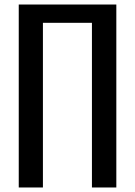

<svg xmlns="http://www.w3.org/2000/svg" viewBox="-20 -830 598 850"><path d="M63 0V-810H495V0H387V-729H170V0Z"/></svg>

Font: Oswald
Style: Regular
Weight: 400
Designer: Vernon Adams
Foundry: Vernon Adams
Version: Version 4.103; ttfautohint (v1.8.3)